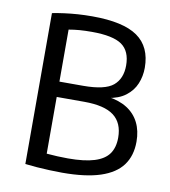

<svg xmlns="http://www.w3.org/2000/svg" viewBox="-72 -664 650 732"><g transform="rotate(10 253.0 -298.5)"><path d="M216.8 5.3Q192.4 5.3 167.8 4.2Q143.1 3.1 119.1 1.4Q95.1 -0.4 73.2 -3V-587.2Q94.9 -591.5 119.7 -594.8Q144.4 -598.1 171.5 -600Q198.6 -601.8 227.5 -601.8Q347.4 -601.8 402.7 -563Q458 -524.2 458 -443.1Q458 -410.3 445.9 -381.2Q433.9 -352.2 407.4 -332Q381 -311.7 338 -305.5V-310.2Q383 -304.2 413.6 -284.8Q444.3 -265.3 460 -233.8Q475.8 -202.4 475.8 -160.3Q475.8 -105.9 448.8 -69.2Q421.9 -32.4 364.6 -13.5Q307.3 5.3 216.8 5.3ZM229.3 -52.2Q292.8 -52.2 331.2 -64.2Q369.7 -76.1 387.1 -100.6Q404.4 -125.1 404.4 -163.2Q404.4 -220.2 368 -247.9Q331.5 -275.6 253.1 -275.6H137.6V-334.9H237.9Q322.6 -334.9 354.5 -361.7Q386.4 -388.5 386.4 -439.3Q386.4 -494.9 352 -519.1Q317.5 -543.2 235.5 -543.2Q209.7 -543.2 188.4 -541.6Q167.2 -539.9 146.6 -536.3V-56Q168 -54.1 188.6 -53.2Q209.2 -52.2 229.3 -52.2Z"/></g></svg>

Font: Encode Sans SC Condensed Thin
Style: Regular
Weight: 100
Width: 3
Designer: Multiple Designers
Foundry: Impallari Type
Version: Version 3.002